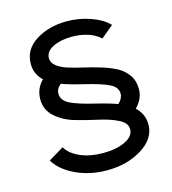

<svg xmlns="http://www.w3.org/2000/svg" viewBox="-112 -852 845 942"><g transform="rotate(-15 310.5 -381.0)"><path d="M529.8 -257.8Q569.8 -220.7 569.8 -167Q569.8 -96.2 494.9 -49.1Q419.9 -2 315.9 -2Q230 -2 158.9 -35.4Q87.9 -68.8 56.2 -121.1L133.8 -168Q153.8 -132.8 203.4 -110.8Q252.9 -88.9 320.8 -88.9Q386.7 -88.9 431.9 -110.4Q477.1 -131.8 477.1 -168.9Q477.1 -199.7 437 -220Q397 -240.2 340.1 -252.7Q283.2 -265.1 226.1 -281.5Q168.9 -297.9 128.9 -333.5Q88.9 -369.1 88.9 -423.1Q88.9 -477.1 127 -515.1Q88.9 -551.3 88.9 -602.1Q88.9 -676.3 155.5 -718Q222.2 -759.8 312 -759.8Q375 -759.8 432.6 -739.5Q490.2 -719.2 523.9 -685.1L460.9 -632.8Q409.2 -679.7 316.9 -680.2Q260.7 -680.2 221.4 -660.6Q182.1 -641.1 182.1 -606.9Q182.1 -584 203.6 -566.9Q225.1 -549.8 259 -539.3Q293 -528.8 334.5 -519.3Q376 -509.8 417.5 -497.3Q459 -484.9 492.9 -467.5Q526.9 -450.2 548.3 -419.7Q569.8 -389.2 569.8 -348.1Q569.8 -297.9 529.8 -257.8ZM182.1 -426.8Q182.1 -392.6 220.5 -373.3Q258.8 -354 337.9 -335Q417 -315.9 453.1 -301.8Q477.1 -323.7 477.1 -349.1Q477.1 -382.3 437.5 -401.1Q397.9 -419.9 320.1 -438.5Q242.2 -457 206.1 -471.2Q182.1 -452.6 182.1 -426.8Z"/></g></svg>

Font: Oakes Grotesk
Style: SemiBold Italic
Weight: 600
Designer: Samuel Oakes
Foundry: Samuel Oakes
Version: Version 1.0 | wf-rip DC20170320